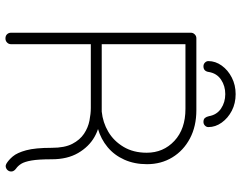

<svg xmlns="http://www.w3.org/2000/svg" viewBox="-110 -774 884 704"><g transform="rotate(90 332.0 -422.0)"><path d="M121 0Q111 0 105.5 -6Q100 -12 100 -20V-680Q100 -688 106 -694Q112 -700 120 -700H384Q443 -700 487.5 -676.5Q532 -653 557 -612Q582 -571 582 -519Q582 -473 565.5 -436Q549 -399 519.5 -374.5Q490 -350 452 -339L406 -347Q446 -347 482 -326.5Q518 -306 541 -266.5Q564 -227 564 -170Q564 -121 568.5 -95.5Q573 -70 580.5 -58Q588 -46 598 -39Q604 -35 607 -29Q610 -23 608 -15Q606 -9 601.5 -5.5Q597 -2 592 -1Q587 0 581 -3Q567 -11 553.5 -27Q540 -43 531 -76Q522 -109 522 -170Q522 -217 507.5 -245Q493 -273 470.5 -288Q448 -303 422.5 -308Q397 -313 376 -313H133L142 -325V-20Q142 -12 136 -6Q130 0 121 0ZM132 -353H389Q429 -357 463 -377Q497 -397 518.5 -433Q540 -469 540 -518Q540 -579 496.5 -619.5Q453 -660 379 -660H137L142 -667V-342ZM325 -844Q359 -844 386 -830Q413 -816 429.5 -793Q446 -770 446 -744Q446 -737 440.5 -731.5Q435 -726 427 -726Q417 -726 412.5 -731.5Q408 -737 406 -746Q401 -775 378 -790.5Q355 -806 325 -806Q295 -806 272 -790.5Q249 -775 244 -746Q243 -737 238 -731.5Q233 -726 223 -726Q215 -726 209.5 -731.5Q204 -737 204 -744Q204 -770 220.5 -793Q237 -816 264.5 -830Q292 -844 325 -844Z"/></g></svg>

Font: Quicksand Light Light
Style: Regular
Weight: 300
Version: Version 3.006